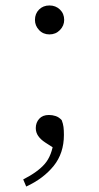

<svg xmlns="http://www.w3.org/2000/svg" viewBox="-20 -511 363 703"><path d="M76 172 65 146Q118 119 144 89Q170 59 177 4L188 38L146 11Q129 0 120 -13Q111 -26 111 -42Q111 -62 123.5 -76Q136 -90 159 -90Q172 -90 184 -86Q196 -82 206 -71Q211 -58 212.5 -46Q214 -34 214 -17Q214 50 176.5 96.5Q139 143 76 172ZM161 -385Q138 -385 123 -401Q108 -417 108 -438Q108 -461 123 -476Q138 -491 161 -491Q184 -491 199.5 -476Q215 -461 215 -438Q215 -417 199.5 -401Q184 -385 161 -385Z"/></svg>

Font: Noto Serif JP ExtraLight
Style: Regular
Weight: 200
Designer: Ryoko NISHIZUKA  (kana & ideographs); Frank Grießhammer (Latin, Greek & Cyrillic); Wenlong ZHANG  (bopomofo); Sandoll Co
Foundry: Adobe
Version: Version 2.002-H1;hotconv 1.1.0;makeotfexe 2.6.0